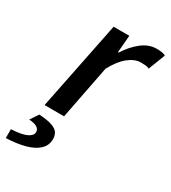

<svg xmlns="http://www.w3.org/2000/svg" viewBox="-240 -597 822 921"><g transform="rotate(30 171.5 -136.5)"><path d="M22 0 121 -491H208L200 -396H204Q233 -442 271.5 -472.5Q310 -503 354 -503Q370 -503 382.5 -501Q395 -499 403 -494L367 -401Q358 -406 346 -407Q334 -408 321 -408Q287 -408 252.5 -380.5Q218 -353 188 -297L130 0ZM-60 230V181Q-1 178 25.5 165Q52 152 52 133Q52 118 38.5 108.5Q25 99 -7 97L23 52Q71 55 96 64Q121 73 130 87.5Q139 102 139 121Q139 157 113.5 180.5Q88 204 43 216Q-2 228 -60 230Z"/></g></svg>

Font: Source Sans 3 ExtraLight SemiBold
Style: Italic
Weight: 600
Italic angle: -11°
Version: Version 3.052;hotconv 1.1.0;makeotfexe 2.6.0